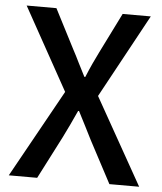

<svg xmlns="http://www.w3.org/2000/svg" viewBox="-53 -783 701 829"><g transform="rotate(5 298.0 -368.5)"><path d="M16 0 227 -380 29 -737H158L247 -564Q261 -538 273.5 -512Q286 -486 304 -452H308Q322 -486 334 -512Q346 -538 359 -564L445 -737H567L370 -375L581 0H452L355 -183Q341 -211 326 -240.5Q311 -270 294 -303H290Q275 -270 261 -240.5Q247 -211 233 -183L139 0Z"/></g></svg>

Font: Noto Sans SC Medium
Style: Regular
Weight: 500
Designer: Ryoko NISHIZUKA  (kana, bopomofo & ideographs); Paul D. Hunt (Latin, Greek & Cyrillic); Sandoll Communications , Soo-you
Foundry: Adobe
Version: Version 2.004-H2;hotconv 1.0.118;makeotfexe 2.5.65603